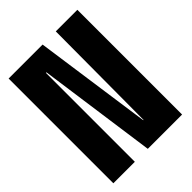

<svg xmlns="http://www.w3.org/2000/svg" viewBox="-196 -775 875 875"><g transform="rotate(-45 241.0 -337.5)"><path d="M16 0H154.5V-573H158L238 0H459V-675H320L317.5 -107H315.5L235 -675H16Z"/></g></svg>

Font: Anybody ExtraCondensed
Style: Bold
Weight: 700
Width: 2
Version: Version 1.113;gftools[0.9.25]